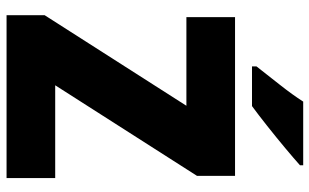

<svg xmlns="http://www.w3.org/2000/svg" viewBox="-204 -764 967 600"><g transform="rotate(90 280.0 -463.5)"><path d="M536 0H27V-119L310 -562H33V-714H529V-595L246 -152H536ZM496 -917Q476 -899 442.5 -871Q409 -843 373 -814.5Q337 -786 311 -767H187V-781Q212 -813 244 -853.5Q276 -894 297 -927H496Z"/></g></svg>

Font: Noto Sans SemiCondensed Black
Style: Regular
Weight: 900
Width: 4
Designer: Monotype Design Team
Foundry: Monotype Imaging Inc.
Version: Version 2.013; ttfautohint (v1.8.4.7-5d5b)